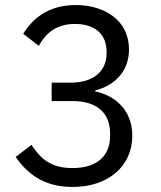

<svg xmlns="http://www.w3.org/2000/svg" viewBox="-20 -730 640 762"><path d="M185 -402V-329H267C365 -329 417 -282 417 -200V-192C417 -110 365 -63 267 -63C182 -63 141 -100 105 -155L42 -107C85 -47 147 12 268 12C410 12 505 -71 505 -191C505 -296 433 -352 358 -367V-371C432 -390 492 -444 492 -534C492 -647 398 -710 280 -710C168 -710 107 -652 72 -596L134 -548C163 -601 206 -635 278 -635C352 -635 403 -598 403 -525V-518C403 -451 355 -402 261 -402Z"/></svg>

Font: LVC Sans
Style: Regular
Weight: 400
Designer: Mike Abbink, Paul van der Laan, Pieter van Rosmalen
Foundry: Bold Monday
Version: Version 3.0